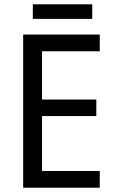

<svg xmlns="http://www.w3.org/2000/svg" viewBox="-20 -875 540 895"><path d="M445 0H88V-714H445V-636H176V-411H429V-334H176V-78H445ZM410 -855V-787H133V-855Z"/></svg>

Font: Noto Sans Khmer SemiCondensed
Style: Regular
Weight: 400
Width: 4
Designer: Danh Hong and the Monotype Design Team
Foundry: Monotype Imaging Inc.
Version: Version 2.004; ttfautohint (v1.8.4.7-5d5b)